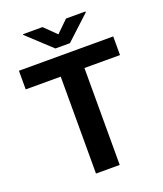

<svg xmlns="http://www.w3.org/2000/svg" viewBox="-161 -1005 942 1110"><g transform="rotate(-20 310.0 -450.5)"><path d="M600.1 -710.9V-596.2H381.3V0H235.4V-596.2H20V-710.9ZM234.4 -901.4 306.6 -830.6 378.9 -901.4H499V-896.5L351.6 -759.8H262.2L114.3 -897V-901.4Z"/></g></svg>

Font: Vazirmatn UI
Style: Bold
Weight: 700
Designer: Saber Rastikerdar
Foundry: Saber Rastikerdar
Version: Version 33.003